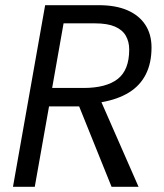

<svg xmlns="http://www.w3.org/2000/svg" viewBox="-20 -720 633 740"><path d="M30 0 154 -700H361Q426 -700 471 -680.5Q516 -661 540 -624.5Q564 -588 564 -537Q564 -477 542 -433.5Q520 -390 477 -363.5Q434 -337 371 -326L514 0H410L285 -310H169L114 0ZM181 -381H302Q389 -381 433.5 -415.5Q478 -450 478 -529Q478 -559 465 -582Q452 -605 423 -617.5Q394 -630 346 -630H225Z"/></svg>

Font: Rethink Sans
Style: Italic
Weight: 400
Italic angle: -10°
Designer: The Rethink Sans project authors (Hans Thiessen). DM Sans designed by Colophon Foundry.
Foundry: Rethink Communications LLC
Version: Version 1.001